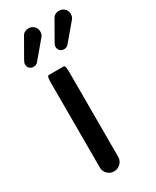

<svg xmlns="http://www.w3.org/2000/svg" viewBox="-185 -760 668 820"><g transform="rotate(-30 148.5 -350.0)"><path d="M19.5 -580.1Q19.5 -587.9 26.4 -599.6L76.2 -686.5Q85.9 -706.1 109.4 -706.1Q125 -706.1 135.7 -695.8Q146.5 -685.5 146.5 -668.9Q146.5 -653.3 136.7 -643.6L69.3 -563.5Q60.5 -552.7 46.9 -552.7Q35.2 -552.7 27.3 -560.1Q19.5 -567.4 19.5 -580.1ZM169.9 -580.1Q169.9 -587.9 176.8 -599.6L226.6 -686.5Q236.3 -706.1 259.8 -706.1Q275.4 -706.1 286.1 -695.8Q296.9 -685.5 296.9 -668.9Q296.9 -653.3 287.1 -643.6L219.7 -563.5Q210.9 -552.7 197.3 -552.7Q185.5 -552.7 177.7 -560.1Q169.9 -567.4 169.9 -580.1ZM76.2 -39.1V-458Q76.2 -490.2 84 -490.2H159.2Q167 -490.2 167 -458V-39.1Q167 -20.5 153.3 -7.3Q139.6 5.9 121.1 5.9Q102.5 5.9 89.4 -7.3Q76.2 -20.5 76.2 -39.1Z"/></g></svg>

Font: YuPearl-Regular
Style: Regular
Weight: 400
Designer: Max Yao
Foundry: Max-Everyday
Version: Version 1.011; ttfautohint (v1.8.3)